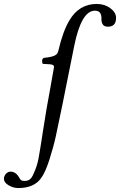

<svg xmlns="http://www.w3.org/2000/svg" viewBox="-86 -718 607 971"><path d="M-33 150Q-5 150 12 182Q17 191 22 194Q27 197 38 197Q54 197 64.5 189.5Q75 182 84 160Q101 124 108.5 85Q116 46 132 -59.5Q148 -165 169 -276L186 -372Q188 -380 186.5 -384Q185 -388 180 -390Q175 -392 166 -393L130 -395Q122 -416 134 -425Q184 -430 197 -441Q206 -448 209 -461Q232 -560 265 -615Q314 -698 403 -698Q443 -698 472 -676.5Q501 -655 501 -628Q501 -583 460 -583Q440 -583 433 -595.5Q426 -608 427 -623.5Q428 -639 421 -651.5Q414 -664 394 -664Q325 -664 289 -484L231 -195Q208 -83 196.5 -30Q185 23 164 89Q143 155 121 184Q85 233 7 233Q-19 233 -42.5 219Q-66 205 -66 187Q-66 171 -55.5 160.5Q-45 150 -33 150Z"/></svg>

Font: Linux Libertine O
Style: Italic
Weight: 400
Italic angle: -12°
Designer: Philipp H. Poll
Foundry: Philipp H. Poll
Version: Version 5.1.6